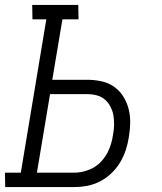

<svg xmlns="http://www.w3.org/2000/svg" viewBox="-33 -755 653 775"><path d="M-12 0 -13 -58H51L154 -677H98L97 -735H283L284 -677H219L178 -433H319Q348 -433 376 -427Q404 -421 426.5 -405.5Q449 -390 464 -366.5Q479 -343 486 -316Q493 -289 492.5 -259.5Q492 -230 487 -201Q483 -175 474.5 -149Q466 -123 451.5 -99Q437 -75 416.5 -55.5Q396 -36 371 -23Q346 -10 319.5 -5Q293 0 267 0ZM116 -58H267Q295 -58 324.5 -69Q354 -80 375 -102.5Q396 -125 407.5 -153Q419 -181 423 -210Q427 -230 427.5 -249.5Q428 -269 425 -288Q422 -307 413 -324Q404 -341 390.5 -353Q377 -365 358 -370Q339 -375 320 -375H169Z"/></svg>

Font: Iosevka Etoile Light
Style: Italic
Weight: 300
Italic angle: -9°
Designer: Belleve Invis
Foundry: Belleve Invis
Version: Version 22.1.2; ttfautohint (v1.8.4)